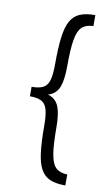

<svg xmlns="http://www.w3.org/2000/svg" viewBox="-98 -849 579 999"><g transform="rotate(10 191.0 -350.0)"><path d="M60 -339V-375Q100 -375 121.5 -386.5Q143 -398 151.5 -427.5Q160 -457 160 -512Q160 -598 167 -654Q174 -710 192 -742Q210 -774 241.5 -787Q273 -800 322 -800V-742Q283 -741 262 -721.5Q241 -702 232.5 -653Q224 -604 224 -513Q224 -444 210.5 -406Q197 -368 161.5 -353.5Q126 -339 60 -339ZM322 100Q273 100 241.5 87Q210 74 192 42Q174 10 167 -46Q160 -102 160 -188Q160 -243 151.5 -272.5Q143 -302 121.5 -313.5Q100 -325 60 -325V-361Q126 -361 161.5 -346.5Q197 -332 210.5 -294.5Q224 -257 224 -187Q224 -97 232.5 -47.5Q241 2 262 21.5Q283 41 322 42Z"/></g></svg>

Font: Figtree Light
Style: Regular
Weight: 300
Designer: Erik Kennedy
Foundry: Erik Kennedy
Version: Version 2.001;gftools[0.9.30]